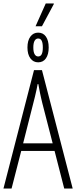

<svg xmlns="http://www.w3.org/2000/svg" viewBox="-20 -1092 441 1112"><path d="M0 0 177 -686H223L401 0H352L296 -218H103L47 0ZM114 -262H285L225 -495Q222 -508 218.5 -522.5Q215 -537 212 -552Q209 -567 206.5 -581Q204 -595 202 -605H198Q196 -591 191.5 -572Q187 -553 182.5 -532.5Q178 -512 173 -495ZM201 -731Q173 -731 156 -754Q139 -777 139 -817Q139 -857 156 -880Q173 -903 201 -903Q230 -903 246 -880Q262 -857 262 -817Q262 -777 246 -754Q230 -731 201 -731ZM201 -765Q215 -765 221.5 -778Q228 -791 228 -817Q228 -843 221.5 -856Q215 -869 201 -869Q188 -869 180.5 -856Q173 -843 173 -817Q173 -791 180.5 -778Q188 -765 201 -765ZM186 -940 245 -1072H291L292 -1069L223 -940Z"/></svg>

Font: Archivo ExtraCondensed Thin
Style: Regular
Weight: 250
Width: 2
Designer: Hector Gatti
Foundry: Omnibus-Type
Version: Version 2.001